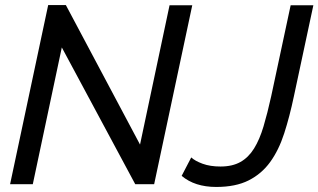

<svg xmlns="http://www.w3.org/2000/svg" viewBox="-20 -730 1262 761"><path d="M171 -710H241L535 -157L652 -709H742L591 0H516L225 -542L110 0H20ZM837 11Q752 11 700 -33L738 -106Q753 -92 783 -81Q813 -70 854 -70Q901 -70 933 -88Q965 -106 987 -141.5Q1009 -177 1024.5 -229Q1040 -281 1055 -349L1132 -709H1222L1145 -349Q1128 -268 1106.5 -201.5Q1085 -135 1051 -88Q1017 -41 965.5 -15Q914 11 837 11Z"/></svg>

Font: PTCRaleway Medium
Style: Italic
Weight: 500
Italic angle: -12°
Designer: Matt McInerney, Pablo Impallari, Rodrigo Fuenzalida
Foundry: Matt McInerney, Pablo Impallari, Rodrigo Fuenzalida
Version: Version 3.000g; ttfautohint (v1.5) -l 8 -r 28 -G 28 -x 14 -D